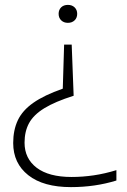

<svg xmlns="http://www.w3.org/2000/svg" viewBox="-20 -566 520 786"><path d="M258 -546Q275 -546 285.5 -535.8Q296 -525.5 296 -509.5Q296 -493 285.5 -482.8Q275 -472.5 258 -472.5Q241 -472.5 230.5 -482.8Q220 -493 220 -509.5Q220 -525.5 230.2 -535.8Q240.5 -546 258 -546ZM273.5 -383.5 281.5 -174Q205.5 -150 161.5 -123Q117.5 -96 99 -62Q80.5 -28 80.5 18Q80.5 83 130.2 120.8Q180 158.5 273 158.5Q317.5 158.5 363.5 151.8Q409.5 145 456.5 130.5V173Q369 200 270.5 200Q157.5 200 95.8 151.2Q34 102.5 34 19.5Q34 -33.5 53 -73.8Q72 -114 116.5 -145.2Q161 -176.5 237 -203L242.5 -383.5Z"/></svg>

Font: Encode Sans Expanded Expanded ExtraLight
Style: Regular
Weight: 200
Width: 7
Designer: Multiple Designers
Foundry: Impallari Type
Version: Version 3.000; ttfautohint (v1.8.3) -l 8 -r 50 -G 200 -x 14 